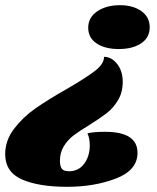

<svg xmlns="http://www.w3.org/2000/svg" viewBox="-44 -550 606 740"><path d="M533 -445Q533 -405 500 -383Q467 -361 414 -361Q361 -361 328.5 -382.5Q296 -404 296 -443Q296 -483 331 -506.5Q366 -530 418 -530Q469 -530 501 -507Q533 -484 533 -445ZM215 -208Q289 -251 323 -277.5Q357 -304 357 -331Q386 -331 407.5 -303.5Q429 -276 429 -235Q429 -194 411 -164Q393 -134 368 -114.5Q343 -95 300 -68Q262 -45 239.5 -28Q217 -11 202 13.5Q187 38 187 70Q187 90 194 100Q201 110 222 110Q259 110 280.5 81Q302 52 302 10Q302 -17 293 -36Q316 -42 361 -42Q486 -42 486 39Q486 106 403 138Q320 170 215 170Q105 170 40.5 141.5Q-24 113 -24 44Q-24 -9 10.5 -54Q45 -99 93 -132.5Q141 -166 215 -208Z"/></svg>

Font: Sansita Black Italic
Style: Regular
Weight: 900
Italic angle: -11°
Designer: Pablo Cosgaya
Foundry: Omnibus-Type
Version: Version 1.006